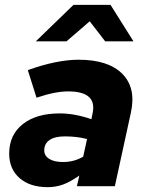

<svg xmlns="http://www.w3.org/2000/svg" viewBox="-20 -770 610 794"><path d="M177 4Q104 4 61 -33.5Q18 -71 18 -135Q18 -212 74 -256.5Q130 -301 227 -301Q260 -301 293.5 -294.5Q327 -288 358 -277L363 -302Q382 -392 262 -392Q236 -392 204.5 -386Q173 -380 131 -366L95 -480Q215 -523 305 -523Q428 -523 486 -464.5Q544 -406 521 -303L455 0H298L308 -44Q271 -18 241 -7Q211 4 177 4ZM241 -100Q286 -100 324 -122L340 -195Q299 -206 248 -206Q207 -206 185 -191Q163 -176 163 -148Q163 -126 183.5 -113Q204 -100 241 -100ZM128 -599 284 -750H437L532 -599H415L351 -682L255 -599Z"/></svg>

Font: Red Hat Text VF
Style: Italic
Weight: 400
Italic angle: -12°
Designer: Pentagram, MCKL
Foundry: Pentagram, MCKL
Version: Version 1.023